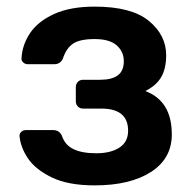

<svg xmlns="http://www.w3.org/2000/svg" viewBox="-20 -550 576 580"><path d="M266 10Q186 10 136.5 -14Q87 -38 64.5 -71.5Q42 -105 39 -139V-140Q39 -147 44.5 -152Q50 -157 58 -157H141Q159 -157 167 -140Q176 -112 202 -99.5Q228 -87 271 -87Q314 -87 340.5 -104Q367 -121 367 -155Q367 -222 286 -222H231Q221 -222 215 -228.5Q209 -235 209 -244V-287Q209 -296 215 -302.5Q221 -309 231 -309H282Q318 -309 336 -322.5Q354 -336 354 -365Q354 -394 332.5 -413Q311 -432 266 -432Q221 -432 200.5 -418Q180 -404 170 -373Q162 -356 144 -356H64Q56 -356 50 -361.5Q44 -367 45 -374Q47 -414 70.5 -449.5Q94 -485 143 -507.5Q192 -530 266 -530Q377 -530 429.5 -487Q482 -444 482 -383Q482 -344 467.5 -318Q453 -292 419 -275Q499 -245 499 -144Q499 -71 436 -30.5Q373 10 266 10Z"/></svg>

Font: Rubik AZ
Style: Regular
Weight: 500
Designer: Hubert and Fischer
Foundry: Hubert & Fischer
Version: Version 2.000